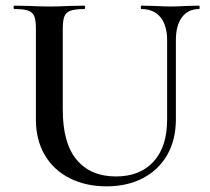

<svg xmlns="http://www.w3.org/2000/svg" viewBox="-20 -645 741 679"><path d="M480 -613Q478 -613 478 -619Q478 -625 480 -625L526 -624Q564 -622 586 -622Q604 -622 640 -624L684 -625Q686 -625 686 -619Q686 -613 684 -613Q645 -613 623.5 -584Q602 -555 602 -503V-223Q602 -151 571.5 -97.5Q541 -44 485.5 -15Q430 14 357 14Q284 14 227 -14.5Q170 -43 138.5 -96.5Q107 -150 107 -222V-544Q107 -574 101 -588Q95 -602 79.5 -607.5Q64 -613 31 -613Q28 -613 28 -619Q28 -625 31 -625L83 -624Q127 -622 154 -622Q184 -622 228 -624L278 -625Q281 -625 281 -619Q281 -613 278 -613Q245 -613 229 -607Q213 -601 207.5 -586.5Q202 -572 202 -542V-257Q202 -138 251.5 -79.5Q301 -21 390 -21Q475 -21 523 -73.5Q571 -126 571 -222V-503Q571 -555 547.5 -584Q524 -613 480 -613Z"/></svg>

Font: Cormorant SC SemiBold
Style: Regular
Weight: 600
Designer: Christian Thalmann (Catharsis Fonts)
Foundry: Catharsis Fonts
Version: Version 4.000